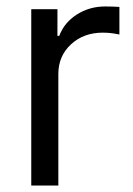

<svg xmlns="http://www.w3.org/2000/svg" viewBox="-20 -574 412 594"><path d="M76.7 0V-545.5H157.7V-463.1H163.4Q178.3 -503.6 217.3 -528.8Q256.4 -554 305.4 -554Q314.6 -554 328.5 -553.6Q342.3 -553.3 349.4 -552.6V-467.3Q345.2 -468.4 330.1 -470.7Q315 -473 298.3 -473Q238.6 -473 199.6 -436.8Q160.5 -400.6 160.5 -345.2V0Z"/></svg>

Font: Inter Alia
Style: Regular
Weight: 400
Designer: Rasmus Andersson (Latin, Greek, Cyrillic etc.) and Evan from Shavian.info (Shavian, old style figures)
Foundry: Shavian.info
Version: Version 0.001;git-37ab20767